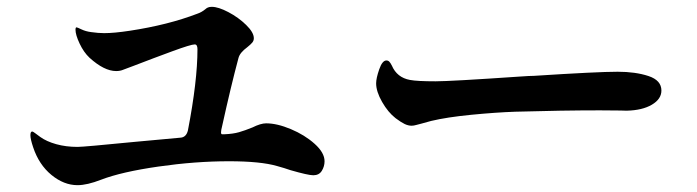

<svg xmlns="http://www.w3.org/2000/svg" viewBox="-20 -637 2040 562"><path d="M930 -165Q930 -150 922 -137Q914 -124 897 -124Q882 -124 830 -139Q813 -145 791 -151Q743 -165 650 -165Q552 -165 444 -149.5Q336 -134 276 -111Q235 -95 207 -95Q167 -95 130.5 -125Q94 -155 77 -206Q69 -230 69 -241Q69 -252 74 -252Q77 -252 84.5 -246Q92 -240 98 -236Q116 -223 144.5 -215Q173 -207 207 -207Q225 -207 377 -222L508 -234Q525 -235 530 -255Q558 -400 558 -493Q558 -507 550 -507Q539 -507 484.5 -487Q430 -467 373 -445L341 -433Q332 -429 320 -429Q285 -429 242 -468Q225 -484 213 -509.5Q201 -535 201 -550Q201 -557 204 -557Q206 -557 218.5 -551Q231 -545 247 -543Q268 -540 285 -540Q314 -540 360 -547Q472 -564 558 -597Q570 -601 581 -610Q584 -613 588.5 -615Q593 -617 600 -617Q619 -617 648.5 -601.5Q678 -586 700.5 -564Q723 -542 723 -525Q723 -518 718.5 -512.5Q714 -507 704 -499Q682 -483 678 -467Q656 -385 630 -267Q624 -244 630 -244H637Q662 -245 679.5 -250Q697 -255 719 -264Q743 -276 759 -276Q791 -276 831.5 -259Q872 -242 901 -216Q930 -190 930 -165Z M1138 -291Q1116 -308 1098.5 -338.5Q1081 -369 1081 -393Q1081 -408 1090 -434Q1099 -460 1111 -460Q1116 -460 1119.5 -456.5Q1123 -453 1127 -445Q1142 -410 1180 -403Q1201 -399 1255 -399Q1298 -399 1503 -413Q1531 -415 1543 -415Q1729 -427 1788 -427Q1840 -427 1878 -414.5Q1916 -402 1916 -372Q1916 -347 1888 -330.5Q1860 -314 1814 -313Q1812 -313 1796.5 -313.5Q1781 -314 1736 -314Q1627 -314 1488 -310Q1431 -308 1359.5 -301Q1288 -294 1242 -283L1213 -275Q1208 -274 1199.5 -271.5Q1191 -269 1185 -269Q1175 -269 1164.5 -274Q1154 -279 1138 -291Z"/></svg>

Font: Shippori Mincho B1 ExtraBold
Style: Regular
Weight: 800
Designer: FONTDASU
Foundry: FONTDASU / Google Inc. / but / Adobe
Version: Version 3.110; ttfautohint (v1.8.3)